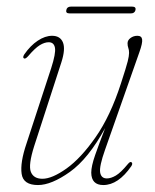

<svg xmlns="http://www.w3.org/2000/svg" viewBox="-20 -538 456 566"><path d="M368 -59.5Q372 -55.5 367 -48Q328.5 7.5 284.5 7.5Q249.5 7.5 249 -29Q249 -48 260.5 -81Q272 -114 290 -160.5Q240.5 -70 186 -31.2Q131.5 7.5 92 7.5Q48.5 7.5 43.8 -25.5Q39 -58.5 58 -114.5L131 -337.5Q145 -381 142 -397.2Q139 -413.5 123.5 -413.5Q111.5 -413.5 97.2 -404.8Q83 -396 63 -372.5Q54.5 -363 50.5 -366Q46 -368.5 51.5 -377.5Q69.5 -403.5 91.2 -418Q113 -432.5 133.5 -432.5Q157.5 -432.5 165.5 -413Q173.5 -393.5 161 -354.5L81 -108Q63 -51.5 71 -31.2Q79 -11 105 -11Q133.5 -11 176 -41.2Q218.5 -71.5 262 -133.8Q305.5 -196 336.5 -292Q352.5 -341 356.5 -357.2Q360.5 -373.5 360.5 -382Q360.5 -391 358.2 -396.8Q356 -402.5 356 -410.5Q356 -419.5 364.8 -426Q373.5 -432.5 385 -432.5Q397.5 -432.5 399 -421.8Q400.5 -411 391 -384.5L289.5 -96Q272.5 -48 275.2 -30Q278 -12 295 -12Q307 -12 321.5 -20.5Q336 -29 357 -54.5Q364 -63 368 -59.5ZM175.5 -508.5Q177.5 -518.5 189 -518.5H369.5Q381.5 -518.5 379.5 -508.5Q377 -498.5 366 -498.5H185Q173 -498.5 175.5 -508.5Z"/></svg>

Font: Fraunces 144pt S050 Thin
Style: Italic
Weight: 100
Italic angle: -16°
Version: Version 1.000; ttfautohint (v1.8.3)